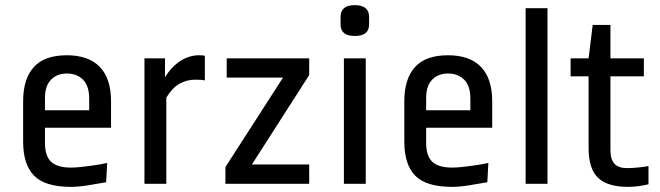

<svg xmlns="http://www.w3.org/2000/svg" viewBox="-20 -715 2568 747"><path d="M70 -321Q70 -408 111.5 -454Q153 -500 240 -500Q325 -500 368.5 -454.5Q412 -409 412 -321V-218H155V-159Q155 -108 179 -85.5Q203 -63 256 -63Q272 -63 291 -65Q310 -67 329.5 -69.5Q349 -72 366.5 -75Q384 -78 397 -81L393 -6Q360 0 322.5 6Q285 12 256 12Q155 12 112.5 -31.5Q70 -75 70 -164ZM155 -286H327V-331Q327 -381 303 -405Q279 -429 240 -429Q202 -429 178.5 -405Q155 -381 155 -334Z M542 0V-488H622V-415Q648 -456 682 -478Q716 -500 755 -500Q769 -500 777 -498V-402Q769 -404 760.5 -404.5Q752 -405 738 -405Q706 -405 677.5 -388.5Q649 -372 627 -335V0Z M857 0V-65L1081 -413H862V-488H1183V-423L960 -75H1183V0Z M1318 0V-488H1403V0ZM1416 -620Q1416 -575 1360 -575Q1305 -575 1305 -620V-649Q1305 -695 1360 -695Q1416 -695 1416 -649Z M1553 -321Q1553 -408 1594.5 -454Q1636 -500 1723 -500Q1808 -500 1851.5 -454.5Q1895 -409 1895 -321V-218H1638V-159Q1638 -108 1662 -85.5Q1686 -63 1739 -63Q1755 -63 1774 -65Q1793 -67 1812.5 -69.5Q1832 -72 1849.5 -75Q1867 -78 1880 -81L1876 -6Q1843 0 1805.5 6Q1768 12 1739 12Q1638 12 1595.5 -31.5Q1553 -75 1553 -164ZM1638 -286H1810V-331Q1810 -381 1786 -405Q1762 -429 1723 -429Q1685 -429 1661.5 -405Q1638 -381 1638 -334Z M2025 0V-683H2110V0Z M2270 -418H2200V-488H2270L2286 -618H2355V-488H2485V-418H2355V-132Q2355 -94 2371 -77.5Q2387 -61 2419 -61Q2441 -61 2464.5 -63.5Q2488 -66 2503 -69V2Q2486 6 2466 9Q2446 12 2423 12Q2344 12 2307 -23Q2270 -58 2270 -139Z"/></svg>

Font: Ropa Sans
Style: Regular
Weight: 400
Designer: Botio Nikoltchev
Foundry: Botjo Nikoltchev
Version: Version 1.002